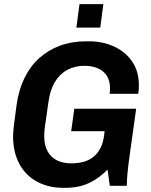

<svg xmlns="http://www.w3.org/2000/svg" viewBox="-20 -895 729 925"><path d="M286 10Q214 10 159 -19.5Q104 -49 73.5 -105Q43 -161 43 -239Q43 -259 48.5 -302.5Q54 -346 60 -390Q70 -462 97.5 -518.5Q125 -575 168.5 -614.5Q212 -654 269 -675Q326 -696 395 -696H409Q476 -696 530.5 -670.5Q585 -645 617 -598Q649 -551 649 -485Q649 -474 648.5 -464Q648 -454 646 -443H508Q509 -449 509.5 -455.5Q510 -462 510 -470Q510 -507 494 -531Q478 -555 450 -566.5Q422 -578 387 -578Q341 -578 304.5 -558.5Q268 -539 244.5 -500Q221 -461 213 -401Q207 -358 203 -330.5Q199 -303 196.5 -285.5Q194 -268 193.5 -257.5Q193 -247 193 -238Q193 -196 209 -166.5Q225 -137 254.5 -122.5Q284 -108 323 -108Q356 -108 383 -115.5Q410 -123 430.5 -139.5Q451 -156 464.5 -182.5Q478 -209 482 -247L484 -263H323L338 -371H636L603 -135Q597 -92 594 -58.5Q591 -25 591 0H509L498 -78Q459 -37 409.5 -13.5Q360 10 293 10ZM348 -762 363 -875H478L463 -762Z"/></svg>

Font: Chivo Medium SemiBold
Style: Italic
Weight: 600
Italic angle: -8.05°
Version: Version 2.002